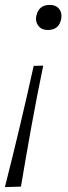

<svg xmlns="http://www.w3.org/2000/svg" viewBox="-36 -567 277 784"><path d="M159.5 -444.5Q133 -444.5 120.5 -462Q111 -474.5 111 -490Q111 -496 112.5 -502.5Q122 -547 167.5 -547Q192.5 -547 205.5 -530.5Q215 -518 215 -502Q215 -496.5 214 -490.5Q205.5 -444.5 159.5 -444.5ZM-16 197Q15 75 44.5 -49Q74 -173 101.5 -298L140.5 -299Q114.5 -173.5 92.2 -50.2Q70 73 49.5 195Z"/></svg>

Font: Heraclito ExtraLight
Style: Italic
Weight: 200
Italic angle: -12°
Designer: Kostas Bartsokas (font) & Cristiano Sobral (main changes)
Foundry: Kostas Bartsokas (font) & Cristiano Sobral (main changes)
Version: Version 1.00;July 8, 2020;FontCreator 13.0.0.2655 64-bit